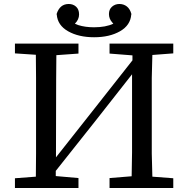

<svg xmlns="http://www.w3.org/2000/svg" viewBox="-20 -944 944 964"><path d="M265 -871 264 -873Q280 -924 325 -924Q347 -924 362 -910.5Q377 -897 377 -871.5Q377 -846 356 -825Q364 -821 373 -818Q408 -807 452 -807Q511 -807 549 -825Q545 -829 543 -832Q527 -850 527 -873.5Q527 -897 542.5 -910.5Q558 -924 579.5 -924Q601 -924 617 -911.5Q633 -899 640 -873L639 -871Q635 -817 582.5 -787Q530 -757 452.5 -757Q375 -757 322 -787Q269 -817 265 -871ZM374 0H55V-49L160 -57Q161 -115 161 -173V-553Q161 -611 160 -669L55 -676V-686V-725H374V-675L263 -667Q262 -608 262 -548Q262 -505 261 -154L441 -382L645 -641V-666L530 -675V-685V-725H850V-676L745 -668Q743 -611 742 -553V-173Q743 -116 745 -57L850 -49V0H530V-50L641 -59L643 -179Q643 -352 643 -571L460 -338L260 -86V-60L374 -50Z"/></svg>

Font: Early Summer Mincho Screen
Style: Regular
Weight: 400
Designer: GuiWonder
Version: Version 1.002